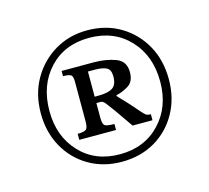

<svg xmlns="http://www.w3.org/2000/svg" viewBox="-63 -794 539 494"><g transform="rotate(-15 206.5 -547.0)"><path d="M206 -372Q157 -372 118.5 -394.5Q80 -417 58 -456.5Q36 -496 36 -546Q36 -597 58.5 -636.5Q81 -676 119.5 -699Q158 -722 206 -722Q256 -722 294.5 -699Q333 -676 355 -636.5Q377 -597 377 -546Q377 -496 355 -456.5Q333 -417 294.5 -394.5Q256 -372 206 -372ZM206 -392Q272 -392 313 -435.5Q354 -479 354 -546Q354 -615 313 -658.5Q272 -702 206 -702Q140 -702 99.5 -658.5Q59 -615 59 -546Q59 -479 99.5 -435.5Q140 -392 206 -392ZM212 -455H114V-471Q130 -471 136 -475Q142 -479 142 -496V-603Q142 -616 137.5 -620Q133 -624 116 -624V-638H202Q234 -638 259.5 -628.5Q285 -619 285 -590Q285 -565 269.5 -555Q254 -545 236 -541V-539Q242 -532 251 -523Q260 -514 285 -485Q292 -477 296 -474Q300 -471 309 -471V-455H256Q232 -490 223 -502.5Q214 -515 204 -528Q198 -535 193 -535H181V-496Q181 -479 186.5 -475Q192 -471 212 -471ZM181 -619V-552H191Q217 -552 229 -560Q241 -568 241 -590Q241 -608 230.5 -613.5Q220 -619 199 -619Z"/></g></svg>

Font: STIX Two Text Medium
Style: Regular
Weight: 500
Designer: Ross Mills, John Hudson & Paul Hanslow, Tiro Typeworks Ltd; with prior portions MicroPress Inc., and Coen Hoffman.
Foundry: Tiro Typeworks Ltd
Version: Version 2.13 b171